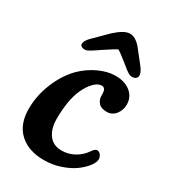

<svg xmlns="http://www.w3.org/2000/svg" viewBox="-164 -724 729 821"><g transform="rotate(30 201.0 -313.5)"><path d="M168.9 -522.9Q160.6 -517.6 148.2 -509Q135.7 -500.5 130.9 -497.6Q126 -494.6 118.9 -490.5Q111.8 -486.3 107.7 -485.1Q103.5 -483.9 99.1 -483.9Q87.9 -483.9 81.5 -488.8Q75.2 -493.7 76.2 -502Q78.1 -516.6 96.7 -535.2L164.1 -602.1Q206.5 -640.1 233.4 -640.1Q260.3 -640.1 286.6 -610.4L339.8 -543Q359.9 -517.6 357.4 -502Q356.9 -493.7 349.6 -488.8Q342.3 -483.9 331.1 -483.9Q327.1 -483.9 323.2 -485.1Q319.3 -486.3 316.2 -488Q313 -489.7 307.4 -493.7Q301.8 -497.6 297.6 -500.7Q293.5 -503.9 284.9 -511Q276.4 -518.1 270 -522.9Q233.4 -552.2 223.6 -556.6Q213.9 -552.7 168.9 -522.9ZM270.5 -453.1Q316.4 -453.1 344.7 -430.2Q373 -407.2 373 -369.6Q373 -341.8 356.2 -321Q339.4 -300.3 314 -300.3Q285.2 -300.3 272.5 -314.9Q259.8 -329.6 259.8 -349.6Q260.7 -368.7 256.1 -377.9Q251.5 -387.2 239.3 -387.2Q221.7 -387.2 202.6 -367.9Q183.6 -348.6 168.9 -316.4Q143.6 -260.3 143.6 -167Q143.6 -120.1 165.3 -90.3Q187 -60.5 229 -60.5Q262.2 -60.5 291.3 -76.7Q320.3 -92.8 338.4 -119.6Q350.6 -138.2 361.3 -138.2Q371.6 -138.2 378.9 -128.4Q386.2 -118.7 386.2 -107.9Q386.2 -92.3 370.6 -71.8Q355 -51.3 329.3 -32.5Q303.7 -13.7 264.6 -0.5Q225.6 12.7 184.1 12.7Q106.9 12.7 62.7 -28.6Q18.6 -69.8 18.6 -145.5Q18.6 -210.4 44.2 -273.4Q69.8 -336.4 112.3 -379.9Q147.9 -414.6 190.2 -433.8Q232.4 -453.1 270.5 -453.1Z"/></g></svg>

Font: Cooper* SemiBold
Style: Italic
Weight: 600
Italic angle: -7°
Designer: Owen Earl
Foundry: indestructible type*
Version: Version 0.001